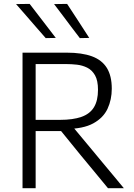

<svg xmlns="http://www.w3.org/2000/svg" viewBox="-20 -990 704 1010"><path d="M98.5 0Q98.5 -60 98.5 -115.5Q98.5 -171 98.5 -236.5V-475Q98.5 -541.5 98.5 -597.2Q98.5 -653 98.5 -713Q126 -713 161.5 -713Q197 -713 239.2 -713Q281.5 -713 331 -713Q411 -713 463.5 -693.8Q516 -674.5 542 -632.8Q568 -591 568 -523.5Q568 -466 545.8 -418Q523.5 -370 470.5 -341Q417.5 -312 326 -311.5L346 -343.5L462.5 -203.5Q489.5 -171 520 -134.2Q550.5 -97.5 579.8 -62.5Q609 -27.5 631.5 0H548Q510 -46 474.8 -88.8Q439.5 -131.5 405 -173L275 -333L318.5 -300.5H155.5V-359.5H295.5Q364 -359.5 408.5 -375.2Q453 -391 474.2 -425.8Q495.5 -460.5 495.5 -517.5Q495.5 -566.5 479.8 -594Q464 -621.5 438.8 -634Q413.5 -646.5 384.5 -649.8Q355.5 -653 328 -653H122.5L167.5 -703.5Q167.5 -642.5 167.5 -586.8Q167.5 -531 167.5 -465.5V-236.5Q167.5 -171 167.5 -115.5Q167.5 -60 167.5 0ZM220.5 -789.5Q195 -819 169.2 -848.2Q143.5 -877.5 117.5 -907.8Q91.5 -938 64.5 -968.5L136 -969.5Q170 -925.5 204.5 -880.5Q239 -835.5 273.5 -790.5ZM400 -789.5Q377.5 -819 355.2 -848.2Q333 -877.5 310.5 -907.8Q288 -938 264.5 -968.5L333 -969.5Q362 -925.5 391 -881Q420 -836.5 449.5 -790.5Z"/></svg>

Font: Commissioner Thin Light
Style: Regular
Weight: 300
Version: Version 1.000